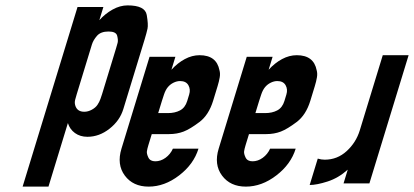

<svg xmlns="http://www.w3.org/2000/svg" viewBox="-20 -687 1537 713"><path d="M363.9 -661H267.9L64 6H160L232.1 -230C236.8 -214.7 245.5 -202.3 258.3 -193C271.1 -183.7 286.6 -179 304.6 -179C333.9 -179 361.3 -189 386.7 -209C412.2 -229 429.3 -253.3 438 -282L516.6 -539C521.9 -556.3 525.6 -570.2 527.8 -580.5C530 -590.8 529 -607.8 524.9 -631.5C520.8 -655.2 497.1 -667 453.8 -667C435.1 -667 416.5 -661.8 398 -651.5C379.5 -641.2 363.2 -628 348.9 -612ZM259.3 -296C257.4 -302.7 257.3 -309.5 259.1 -316.5C260.9 -323.5 262.8 -330.3 264.9 -337L321.4 -522C324.7 -532.7 330.9 -543.3 340.2 -554C349.5 -564.7 363.8 -570 383.1 -570C401.8 -570 412.5 -564.7 415.2 -554C417.9 -543.3 418.5 -534.7 416.8 -528C415 -521.3 413.2 -514.7 411.1 -508L358.9 -337C357.6 -333 355.7 -327.2 353 -319.5C350.3 -311.8 346.6 -304.5 341.8 -297.5C337 -290.5 330 -284.5 320.8 -279.5C311.6 -274.5 302.3 -272 293 -272C275 -272 263.8 -280 259.3 -296Z M795 -426C787.8 -463.3 763.2 -482 721.2 -482C702.5 -482 684.2 -477.2 666.2 -467.5C648.3 -457.8 631.7 -444.7 616.6 -428L631.3 -476H535.3L431.1 -135C419 -95.7 423.2 -62.3 443.5 -35C463.8 -7.7 493.3 6 532 6C571.3 6 609 -7.8 645.1 -35.5C681.3 -63.2 705.2 -96.3 717.1 -135H622.1C615.8 -121 606.7 -109.7 594.7 -101C582.7 -92.3 570 -88 556.7 -88C544 -88 535.5 -92.7 531 -102C526.5 -111.3 524.7 -119 525.5 -125C526.3 -131 528.2 -138.7 531 -148L543.6 -189H607.6C627.6 -189 645.7 -192.2 662 -198.5C678.3 -204.8 697.9 -216.7 720.8 -234C743.8 -251.3 760.7 -277.7 771.5 -313L788 -367C791.7 -379 794.3 -389.8 795.9 -399.5C797.6 -409.2 797.3 -418 795 -426ZM675.2 -312C670.1 -295.3 661.2 -283.7 648.5 -277C635.8 -270.3 620.8 -267 603.4 -267H567.4L581.5 -313C582.9 -317.7 585.5 -325.5 589.2 -336.5C592.9 -347.5 597.6 -356.5 603.4 -363.5C609.2 -370.5 616.3 -376 624.5 -380C632.7 -384 640.8 -386 648.8 -386C663.5 -386 673.7 -380.8 679.6 -370.5C685.4 -360.2 686.4 -348.7 682.5 -336Z M1156 -426C1148.8 -463.3 1124.2 -482 1082.2 -482C1063.5 -482 1045.2 -477.2 1027.2 -467.5C1009.3 -457.8 992.7 -444.7 977.6 -428L992.3 -476H896.3L792.1 -135C780 -95.7 784.2 -62.3 804.5 -35C824.8 -7.7 854.3 6 893 6C932.3 6 970 -7.8 1006.1 -35.5C1042.3 -63.2 1066.2 -96.3 1078.1 -135H983.1C976.8 -121 967.7 -109.7 955.7 -101C943.7 -92.3 931 -88 917.7 -88C905 -88 896.5 -92.7 892 -102C887.5 -111.3 885.7 -119 886.5 -125C887.3 -131 889.2 -138.7 892 -148L904.6 -189H968.6C988.6 -189 1006.7 -192.2 1023 -198.5C1039.3 -204.8 1058.9 -216.7 1081.8 -234C1104.8 -251.3 1121.7 -277.7 1132.5 -313L1149 -367C1152.7 -379 1155.3 -389.8 1156.9 -399.5C1158.6 -409.2 1158.3 -418 1156 -426ZM1036.2 -312C1031.1 -295.3 1022.2 -283.7 1009.5 -277C996.8 -270.3 981.8 -267 964.4 -267H928.4L942.5 -313C943.9 -317.7 946.5 -325.5 950.2 -336.5C953.9 -347.5 958.6 -356.5 964.4 -363.5C970.2 -370.5 977.3 -376 985.5 -380C993.7 -384 1001.8 -386 1009.8 -386C1024.5 -386 1034.7 -380.8 1040.6 -370.5C1046.4 -360.2 1047.4 -348.7 1043.5 -336Z M1130 0C1147.3 0 1169.5 -4.3 1196.5 -13C1223.5 -21.7 1248.4 -36.3 1271.4 -57L1255.8 -6H1351.8L1497.4 -482H1401.4L1316.1 -203C1306.9 -173 1290.7 -147.3 1267.5 -126C1244.3 -104.7 1217.1 -94 1185.7 -94C1181.7 -94 1177.5 -94.3 1173 -95C1168.6 -95.7 1164.2 -96.7 1160 -98Z"/></svg>

Font: Din Kursivschrift
Style: Condensed Italic Polish
Weight: 400
Version: Version 1.07